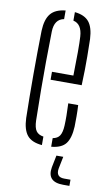

<svg xmlns="http://www.w3.org/2000/svg" viewBox="-87 -649 487 857"><g transform="rotate(10 156.0 -221.0)"><path d="M126.5 -289V-325H223.5Q225 -384 225 -431.2Q225 -478.5 223.5 -502Q220 -558 181 -566.5V-605Q225.5 -600.5 245.8 -575.5Q266 -550.5 268.5 -498.5Q269 -474 269.8 -418.8Q270.5 -363.5 267.5 -289ZM49 -101.5Q47 -194.5 47 -299.2Q47 -404 49 -497.5Q51 -549.5 72 -575Q93 -600.5 139 -605V-566Q96 -558 94.5 -502Q93 -425 92.5 -363Q92 -301 92.5 -238.5Q93 -176 94.5 -98.5Q95.5 -66 105.8 -51.5Q116 -37 139 -33.5V5Q92 1 71.5 -24.2Q51 -49.5 49 -101.5ZM181 5V-34Q202.5 -37.5 212.2 -52.2Q222 -67 223.5 -98.5Q224.5 -119 224.2 -143.5Q224 -168 222.5 -199H267.5Q269 -172.5 269 -147.2Q269 -122 268.5 -101.5Q266 -49.5 246.8 -24.2Q227.5 1 181 5ZM291.5 163H263Q188 163 200 94.5L211 40H242L231 94.5Q224 135 263 135H291.5Z"/></g></svg>

Font: Big Shoulders Stencil Display Light
Style: Regular
Weight: 300
Designer: Patric King
Foundry: XO Type Co
Version: Version 1.000